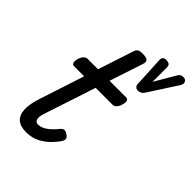

<svg xmlns="http://www.w3.org/2000/svg" viewBox="-231 -908 1036 1036"><g transform="rotate(45 287.0 -390.5)"><path d="M158 15Q114 15 91 -5.5Q68 -26 66 -64.5Q64 -103 81 -156L167 -420H90Q79 -420 75 -430Q71 -440 76 -460Q82 -480 92 -490Q102 -500 113 -500H193L258 -698Q264 -718 273.5 -724Q283 -730 303 -730Q334 -730 342.5 -720.5Q351 -711 344 -691L281 -500H407Q418 -500 422.5 -490.5Q427 -481 421 -460Q416 -441 406 -430.5Q396 -420 385 -420H255L158 -126Q147 -92 152 -76Q157 -60 176 -60Q200 -60 226 -78.5Q252 -97 277 -129Q285 -138 294.5 -140Q304 -142 319 -132Q334 -123 336 -113.5Q338 -104 333 -95Q322 -75 297.5 -49Q273 -23 238.5 -4Q204 15 158 15ZM549 -796Q566 -796 572 -783Q578 -770 569 -756L462 -590Q455 -580 446 -575Q437 -570 426 -570Q416 -570 409 -576Q402 -582 401 -590L392 -769Q391 -781 397 -788.5Q403 -796 418 -796Q432 -796 440.5 -790.5Q449 -785 449 -771V-660L520 -781Q525 -789 532 -792.5Q539 -796 549 -796Z"/></g></svg>

Font: Playwrite DE LA
Style: Regular
Weight: 400
Designer: Veronika Burian, José Scaglione
Foundry: TypeTogether
Version: Version 1.002